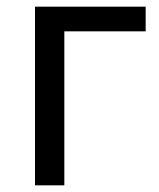

<svg xmlns="http://www.w3.org/2000/svg" viewBox="-20 -556 478 576"><path d="M85 0V-536H417V-462H173V0Z"/></svg>

Font: Noto Sans Ambassadori
Style: Regular
Weight: 400
Designer: Monotype Design Team
Foundry: Monotype Imaging Inc.
Version: Version 2.013